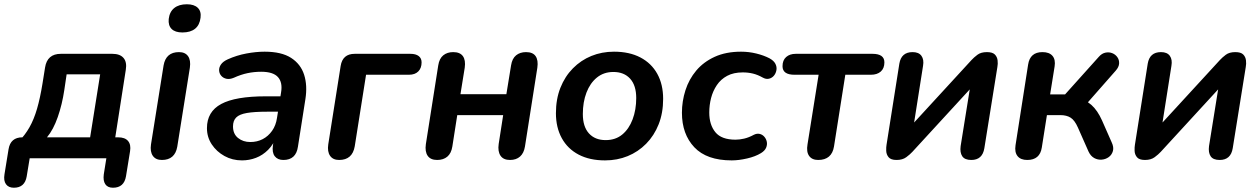

<svg xmlns="http://www.w3.org/2000/svg" viewBox="-46 -741 5895 899"><path d="M19 138Q-6 138 -18 121.5Q-30 105 -25 75L-6 -42Q3 -98 59 -98H91L42 -79Q71 -108 92 -145Q113 -182 127.5 -232Q142 -282 153 -350L165 -425Q175 -489 239 -489H480Q516 -489 532.5 -469.5Q549 -450 543 -414L489 -68L464 -98H507Q539 -98 553.5 -81Q568 -64 563 -33L544 84Q535 138 483 138Q458 138 447 121.5Q436 105 440 75L452 0H93L79 85Q70 138 19 138ZM174 -98H376L423 -393H266L255 -319Q245 -252 224.5 -193Q204 -134 174 -98Z M712 8Q683 8 669.5 -11.5Q656 -31 661 -65L720 -435Q731 -497 792 -497Q821 -497 834.5 -478Q848 -459 843 -424L784 -54Q773 8 712 8ZM808 -589Q774 -589 757.5 -605.5Q741 -622 744 -652Q748 -686 770 -703.5Q792 -721 829 -721Q863 -721 880 -704.5Q897 -688 893 -658Q889 -624 867.5 -606.5Q846 -589 808 -589Z M1087 10Q1042 10 1005 -10.5Q968 -31 945.5 -65Q923 -99 923 -141Q923 -218 989.5 -254Q1056 -290 1198 -290H1278L1267 -218H1204Q1145 -218 1110 -212Q1075 -206 1060 -191Q1045 -176 1045 -149Q1045 -114 1068.5 -95Q1092 -76 1126 -76Q1158 -76 1184 -89.5Q1210 -103 1228 -128.5Q1246 -154 1251 -189L1270 -308Q1278 -355 1255.5 -380Q1233 -405 1177 -405Q1144 -405 1113 -398.5Q1082 -392 1049 -377Q1030 -369 1015 -372Q1000 -375 990.5 -385.5Q981 -396 980 -410.5Q979 -425 988.5 -439Q998 -453 1020 -463Q1062 -482 1107.5 -490.5Q1153 -499 1193 -499Q1272 -499 1317 -470Q1362 -441 1378 -391Q1394 -341 1384 -277L1349 -54Q1340 8 1281 8Q1254 8 1240.5 -9.5Q1227 -27 1232 -61L1242 -124L1249 -104Q1235 -65 1209.5 -39.5Q1184 -14 1152.5 -2Q1121 10 1087 10Z M1542 8Q1513 8 1499.5 -11.5Q1486 -31 1491 -65L1549 -432Q1558 -489 1615 -489H1875Q1901 -489 1914.5 -478.5Q1928 -468 1928 -449Q1928 -422 1912.5 -406.5Q1897 -391 1869 -391H1668L1615 -56Q1604 8 1542 8Z M2001 8Q1970 8 1956.5 -11.5Q1943 -31 1948 -66L2006 -435Q2011 -467 2029.5 -482Q2048 -497 2076 -497Q2108 -497 2121.5 -478Q2135 -459 2130 -424L2110 -300H2325L2347 -435Q2352 -467 2370.5 -482Q2389 -497 2417 -497Q2449 -497 2462 -478Q2475 -459 2470 -424L2412 -55Q2407 -24 2389 -8Q2371 8 2342 8Q2311 8 2297.5 -12Q2284 -32 2289 -67L2310 -202H2095L2072 -55Q2067 -23 2048.5 -7.5Q2030 8 2001 8Z M2787 10Q2715 10 2663.5 -17Q2612 -44 2584.5 -94Q2557 -144 2557 -211Q2557 -277 2578 -330Q2599 -383 2636.5 -421Q2674 -459 2723 -479Q2772 -499 2829 -499Q2901 -499 2952.5 -472Q3004 -445 3031.5 -395.5Q3059 -346 3059 -278Q3059 -212 3038 -159Q3017 -106 2979.5 -68Q2942 -30 2893 -10Q2844 10 2787 10ZM2790 -85Q2836 -85 2867.5 -111Q2899 -137 2916 -182Q2933 -227 2933 -282Q2933 -341 2904.5 -372.5Q2876 -404 2826 -404Q2781 -404 2749 -378Q2717 -352 2700 -307.5Q2683 -263 2683 -207Q2683 -148 2711.5 -116.5Q2740 -85 2790 -85Z M3380 10Q3263 10 3205 -51.5Q3147 -113 3147 -213Q3147 -267 3163.5 -318.5Q3180 -370 3214 -410.5Q3248 -451 3300.5 -475Q3353 -499 3424 -499Q3460 -499 3495 -490.5Q3530 -482 3557 -468Q3577 -457 3584.5 -442.5Q3592 -428 3589.5 -413Q3587 -398 3578 -387Q3569 -376 3555 -372.5Q3541 -369 3525 -378Q3502 -391 3479.5 -396.5Q3457 -402 3432 -402Q3389 -402 3359 -386Q3329 -370 3310.5 -342.5Q3292 -315 3283.5 -282Q3275 -249 3275 -214Q3275 -157 3303.5 -122Q3332 -87 3398 -87Q3417 -87 3438.5 -92Q3460 -97 3484 -110Q3498 -117 3511 -114Q3524 -111 3533 -100.5Q3542 -90 3544.5 -76.5Q3547 -63 3541 -49Q3535 -35 3517 -24Q3491 -8 3452 1Q3413 10 3380 10Z M3785 8Q3756 8 3742.5 -11Q3729 -30 3735 -65L3787 -391H3674Q3618 -391 3618 -431Q3618 -459 3635 -474Q3652 -489 3680 -489H4039Q4095 -489 4095 -449Q4095 -421 4078 -406Q4061 -391 4032 -391H3912L3859 -55Q3854 -24 3835.5 -8Q3817 8 3785 8Z M4152 8Q4125 8 4114.5 -5Q4104 -18 4103.5 -35Q4103 -52 4105 -63L4165 -443Q4174 -497 4227 -497Q4256 -497 4268.5 -479.5Q4281 -462 4276 -433L4228 -128H4198L4503 -460Q4514 -472 4530.5 -484.5Q4547 -497 4575 -497Q4601 -497 4612 -486Q4623 -475 4625 -458.5Q4627 -442 4624 -427L4563 -47Q4554 8 4502 8Q4471 8 4459.5 -9.5Q4448 -27 4452 -57L4501 -362H4531L4226 -30Q4215 -18 4197.5 -5Q4180 8 4152 8Z M4764 8Q4733 8 4718.5 -10Q4704 -28 4709 -61L4768 -439Q4777 -497 4835 -497Q4867 -497 4882 -479.5Q4897 -462 4892 -430L4871 -299H4941L5099 -475Q5113 -491 5130 -494.5Q5147 -498 5162 -492Q5177 -486 5186 -473Q5195 -460 5194 -443.5Q5193 -427 5178 -410L5032 -244L4999 -279Q5036 -275 5064.5 -249.5Q5093 -224 5114 -177L5159 -75Q5170 -52 5165 -34Q5160 -16 5145.5 -5.5Q5131 5 5112.5 6.5Q5094 8 5077.5 -1Q5061 -10 5051 -31L5001 -144Q4986 -178 4967 -190Q4948 -202 4919 -202H4856L4832 -50Q4823 8 4764 8Z M5315 8Q5288 8 5277.5 -5Q5267 -18 5266.5 -35Q5266 -52 5268 -63L5328 -443Q5337 -497 5390 -497Q5419 -497 5431.5 -479.5Q5444 -462 5439 -433L5391 -128H5361L5666 -460Q5677 -472 5693.5 -484.5Q5710 -497 5738 -497Q5764 -497 5775 -486Q5786 -475 5788 -458.5Q5790 -442 5787 -427L5726 -47Q5717 8 5665 8Q5634 8 5622.5 -9.5Q5611 -27 5615 -57L5664 -362H5694L5389 -30Q5378 -18 5360.5 -5Q5343 8 5315 8Z"/></svg>

Font: Nunito Variable Extra Light
Style: Italic
Weight: 200
Italic angle: -9°
Designer: Vernon Adams
Foundry: Vernon Adams
Version: Version 3.602